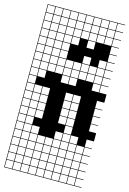

<svg xmlns="http://www.w3.org/2000/svg" viewBox="-146 -834 768 1141"><g transform="rotate(15 238.0 -263.5)"><path d="M0 238.1V-765.1H476.2V-761.9H431.7V-717.5H476.2V-714.3H431.7V-669.8H476.2V-666.7H431.7V-622.2H476.2V-619H431.7V-574.6H476.2V-571.4H431.7V-527H476.2V-523.8H431.7V-479.4H476.2V-476.2H431.7V-431.7H476.2V-428.6H431.7V-384.1H476.2V-381H431.7V-336.5H476.2V-285.7H431.7V-241.3H476.2V-238.1H431.7V-193.7H476.2V-190.5H431.7V-146H476.2V-142.9H431.7V-98.4H476.2V-47.6H431.7V-3.2H476.2V0H431.7V44.4H476.2V47.6H431.7V92.1H476.2V95.2H431.7V139.7H476.2V142.9H431.7V187.3H476.2V190.5H431.7V234.9H476.2V238.1ZM384.1 -717.5H428.6V-761.9H384.1ZM336.5 -717.5H381V-761.9H336.5ZM288.9 -717.5H333.3V-761.9H288.9ZM241.3 -717.5H285.7V-761.9H241.3ZM193.7 -717.5H238.1V-761.9H193.7ZM146 -717.5H190.5V-761.9H146ZM98.4 -717.5H142.9V-761.9H98.4ZM50.8 -717.5H95.2V-761.9H50.8ZM3.2 -717.5H47.6V-761.9H3.2ZM146 -669.8H190.5V-714.3H146ZM288.9 -669.8H333.3V-714.3H288.9ZM3.2 -669.8H47.6V-714.3H3.2ZM241.3 -669.8H285.7V-714.3H241.3ZM384.1 -669.8H428.6V-714.3H384.1ZM336.5 -669.8H381V-714.3H336.5ZM98.4 -669.8H142.9V-714.3H98.4ZM193.7 -669.8H238.1V-714.3H193.7ZM50.8 -669.8H95.2V-714.3H50.8ZM193.7 -622.2H238.1V-666.7H193.7ZM241.3 -622.2H285.7V-666.7H241.3ZM288.9 -622.2H333.3V-666.7H288.9ZM3.2 -622.2H47.6V-666.7H3.2ZM384.1 -622.2H428.6V-666.7H384.1ZM336.5 -622.2H381V-666.7H336.5ZM98.4 -622.2H142.9V-666.7H98.4ZM146 -622.2H190.5V-666.7H146ZM50.8 -622.2H95.2V-666.7H50.8ZM193.7 -574.6H238.1V-619H193.7ZM288.9 -574.6H333.3V-619H288.9ZM3.2 -574.6H47.6V-619H3.2ZM146 -574.6H190.5V-619H146ZM98.4 -574.6H142.9V-619H98.4ZM50.8 -574.6H95.2V-619H50.8ZM146 -527H190.5V-571.4H146ZM3.2 -527H47.6V-571.4H3.2ZM98.4 -527H142.9V-571.4H98.4ZM50.8 -527H95.2V-571.4H50.8ZM50.8 -479.4H95.2V-523.8H50.8ZM146 -479.4H190.5V-523.8H146ZM384.1 -479.4H428.6V-523.8H384.1ZM3.2 -479.4H47.6V-523.8H3.2ZM288.9 -479.4H333.3V-523.8H288.9ZM98.4 -479.4H142.9V-523.8H98.4ZM50.8 -431.7H95.2V-476.2H50.8ZM384.1 -431.7H428.6V-476.2H384.1ZM336.5 -431.7H381V-476.2H336.5ZM146 -431.7H190.5V-476.2H146ZM3.2 -431.7H47.6V-476.2H3.2ZM241.3 -431.7H285.7V-476.2H241.3ZM288.9 -431.7H333.3V-476.2H288.9ZM193.7 -431.7H238.1V-476.2H193.7ZM98.4 -431.7H142.9V-476.2H98.4ZM98.4 -384.1H142.9V-428.6H98.4ZM146 -384.1H190.5V-428.6H146ZM336.5 -384.1H381V-428.6H336.5ZM50.8 -384.1H95.2V-428.6H50.8ZM193.7 -384.1H238.1V-428.6H193.7ZM384.1 -384.1H428.6V-428.6H384.1ZM3.2 -384.1H47.6V-428.6H3.2ZM241.3 -384.1H285.7V-428.6H241.3ZM288.9 -384.1H333.3V-428.6H288.9ZM241.3 -336.5H285.7V-381H241.3ZM50.8 -336.5H95.2V-381H50.8ZM384.1 -336.5H428.6V-381H384.1ZM193.7 -336.5H238.1V-381H193.7ZM3.2 -336.5H47.6V-381H3.2ZM3.2 -288.9H47.6V-333.3H3.2ZM98.4 -241.3H142.9V-285.7H98.4ZM288.9 -241.3H333.3V-285.7H288.9ZM50.8 -241.3H95.2V-285.7H50.8ZM241.3 -241.3H285.7V-285.7H241.3ZM3.2 -241.3H47.6V-285.7H3.2ZM288.9 -193.7H333.3V-238.1H288.9ZM98.4 -193.7H142.9V-238.1H98.4ZM50.8 -193.7H95.2V-238.1H50.8ZM241.3 -193.7H285.7V-238.1H241.3ZM3.2 -193.7H47.6V-238.1H3.2ZM98.4 -146H142.9V-190.5H98.4ZM3.2 -146H47.6V-190.5H3.2ZM288.9 -146H333.3V-190.5H288.9ZM50.8 -146H95.2V-190.5H50.8ZM241.3 -146H285.7V-190.5H241.3ZM288.9 -98.4H333.3V-142.9H288.9ZM98.4 -98.4H142.9V-142.9H98.4ZM50.8 -98.4H95.2V-142.9H50.8ZM3.2 -98.4H47.6V-142.9H3.2ZM241.3 -98.4H285.7V-142.9H241.3ZM95.2 -95.2H50.8V-50.8H95.2ZM3.2 -50.8H47.6V-95.2H3.2ZM288.9 -50.8H333.3V-95.2H288.9ZM98.4 -3.2H142.9V-47.6H98.4ZM241.3 -3.2H285.7V-47.6H241.3ZM50.8 -3.2H95.2V-47.6H50.8ZM336.5 -3.2H381V-47.6H336.5ZM3.2 -3.2H47.6V-47.6H3.2ZM288.9 -3.2H333.3V-47.6H288.9ZM241.3 44.4H285.7V0H241.3ZM50.8 44.4H95.2V0H50.8ZM288.9 44.4H333.3V0H288.9ZM193.7 44.4H238.1V0H193.7ZM3.2 44.4H47.6V0H3.2ZM146 44.4H190.5V0H146ZM384.1 44.4H428.6V0H384.1ZM98.4 44.4H142.9V0H98.4ZM336.5 44.4H381V0H336.5ZM193.7 92.1H238.1V47.6H193.7ZM50.8 92.1H95.2V47.6H50.8ZM288.9 92.1H333.3V47.6H288.9ZM241.3 92.1H285.7V47.6H241.3ZM146 92.1H190.5V47.6H146ZM3.2 92.1H47.6V47.6H3.2ZM98.4 92.1H142.9V47.6H98.4ZM384.1 92.1H428.6V47.6H384.1ZM336.5 92.1H381V47.6H336.5ZM50.8 139.7H95.2V95.2H50.8ZM3.2 139.7H47.6V95.2H3.2ZM288.9 139.7H333.3V95.2H288.9ZM146 139.7H190.5V95.2H146ZM241.3 139.7H285.7V95.2H241.3ZM193.7 139.7H238.1V95.2H193.7ZM384.1 139.7H428.6V95.2H384.1ZM98.4 139.7H142.9V95.2H98.4ZM336.5 139.7H381V95.2H336.5ZM193.7 187.3H238.1V142.9H193.7ZM98.4 187.3H142.9V142.9H98.4ZM241.3 187.3H285.7V142.9H241.3ZM384.1 187.3H428.6V142.9H384.1ZM3.2 187.3H47.6V142.9H3.2ZM146 187.3H190.5V142.9H146ZM288.9 187.3H333.3V142.9H288.9ZM50.8 187.3H95.2V142.9H50.8ZM336.5 187.3H381V142.9H336.5ZM241.3 234.9H285.7V190.5H241.3ZM98.4 234.9H142.9V190.5H98.4ZM3.2 234.9H47.6V190.5H3.2ZM384.1 234.9H428.6V190.5H384.1ZM336.5 234.9H381V190.5H336.5ZM146 234.9H190.5V190.5H146ZM288.9 234.9H333.3V190.5H288.9ZM193.7 234.9H238.1V190.5H193.7ZM50.8 234.9H95.2V190.5H50.8Z"/></g></svg>

Font: Jacquard 12 Charted
Style: Regular
Weight: 400
Designer: Sarah Cadigan-Fried
Version: Version 1.000